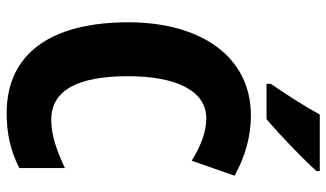

<svg xmlns="http://www.w3.org/2000/svg" viewBox="-222 -749 981 577"><g transform="rotate(90 268.5 -460.5)"><path d="M494 -921V-931H324C300 -886 265 -832 232 -784V-771H338C387 -812 462 -885 494 -921ZM336 -590C378 -590 421 -572 463 -546L508 -675C450 -707 390 -724 327 -724C149 -724 47 -572 47 -356C47 -126 139 10 320 10C382 10 434 -2 485 -28V-165C433 -141 388 -124 340 -124C251 -124 209 -204 209 -355C209 -496 251 -590 336 -590Z"/></g></svg>

Font: Noto Sans Malayalam Condensed ExtraBold
Style: Regular
Weight: 800
Width: 3
Designer: Jelle Bosma - Monotype Design Team
Foundry: Monotype Imaging Inc.
Version: Version 2.104